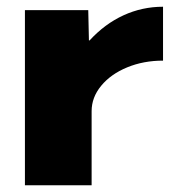

<svg xmlns="http://www.w3.org/2000/svg" viewBox="-20 -550 520 570"><path d="M54 -520H242L244 -430H246Q291 -479 346.5 -504.5Q402 -530 464 -530V-370Q406 -370 357.5 -350Q309 -330 280.5 -295.5Q252 -261 252 -220V0H54Z"/></svg>

Font: Enso Black
Style: Regular
Weight: 900
Designer: Coji Morishita
Foundry: UNDERFOREST DESIGN
Version: Version 1.000